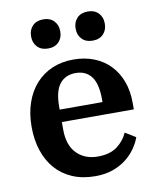

<svg xmlns="http://www.w3.org/2000/svg" viewBox="-84 -806 724 883"><g transform="rotate(-10 278.0 -364.0)"><path d="M290 12Q230 12 183.5 -8Q137 -28 105 -64.5Q73 -101 56.5 -151.5Q40 -202 40 -262Q40 -324 57.5 -374.5Q75 -425 107 -460.5Q139 -496 183.5 -515Q228 -534 282 -534Q336 -534 379.5 -516.5Q423 -499 453.5 -467Q484 -435 500.5 -390.5Q517 -346 517 -291V-260H181V-224Q181 -152 218.5 -113.5Q256 -75 317 -75Q373 -75 407 -100Q441 -125 457 -162L506 -132Q497 -107 479.5 -81.5Q462 -56 435.5 -35Q409 -14 373 -1Q337 12 290 12ZM181 -318H381V-331Q381 -403 355.5 -437Q330 -471 282 -471Q234 -471 207.5 -437.5Q181 -404 181 -332ZM178 -604Q146 -604 128 -623Q110 -642 110 -670V-674Q110 -702 128 -721Q146 -740 178 -740Q210 -740 228 -721Q246 -702 246 -674V-670Q246 -642 228 -623Q210 -604 178 -604ZM386 -604Q354 -604 336 -623Q318 -642 318 -670V-674Q318 -702 336 -721Q354 -740 386 -740Q418 -740 436 -721Q454 -702 454 -674V-670Q454 -642 436 -623Q418 -604 386 -604Z"/></g></svg>

Font: IBM Plex Serif SemiBold
Style: Regular
Weight: 600
Designer: Mike Abbink, Paul van der Laan, Pieter van Rosmalen
Foundry: Bold Monday
Version: Version 2.5